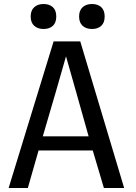

<svg xmlns="http://www.w3.org/2000/svg" viewBox="-20 -933 673 953"><path d="M22.9 0ZM596.2 0H495.6L440.4 -186H171.4L118.2 0H22.9L246.1 -727.5H378.4ZM419.9 -256.3 358.4 -474.6 307.6 -653.3Q279.3 -552.2 257.8 -479.5L192.4 -256.3ZM390.1 -804.9Q372.6 -820.8 372.6 -851.1Q372.6 -881.3 390.1 -897.2Q407.7 -913.1 436.5 -913.1Q465.3 -913.1 482.4 -897.5Q499.5 -881.8 499.5 -851.1Q499.5 -820.3 482.4 -804.7Q465.3 -789.1 436.5 -789.1Q407.7 -789.1 390.1 -804.9ZM149.9 -804.9Q132.3 -820.8 132.3 -851.1Q132.3 -881.3 149.9 -897.2Q167.5 -913.1 196.3 -913.1Q225.1 -913.1 242.2 -897.5Q259.3 -881.8 259.3 -851.1Q259.3 -820.3 242.2 -804.7Q225.1 -789.1 196.3 -789.1Q167.5 -789.1 149.9 -804.9Z"/></svg>

Font: Coda
Style: Regular
Weight: 400
Designer: vernon adams
Foundry: vernon adams
Version: Version 2.000; ttfautohint (v0.8) -r 50 -G 200 -x